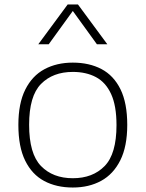

<svg xmlns="http://www.w3.org/2000/svg" viewBox="-20 -828 650 857"><path d="M305 9Q232 9 177.5 -20Q123 -49 92.5 -110.8Q62 -172.5 62 -270.5Q62 -366.5 92.8 -428Q123.5 -489.5 178.2 -519Q233 -548.5 305 -548.5Q378 -548.5 432.8 -519.8Q487.5 -491 517.8 -429.5Q548 -368 548 -270.5Q548 -174.5 517 -112.5Q486 -50.5 431.5 -20.8Q377 9 305 9ZM305 -32.5Q394 -32.5 447 -86.8Q500 -141 500 -269.5Q500 -356 476 -408.2Q452 -460.5 408.2 -483.8Q364.5 -507 305 -507Q216 -507 163 -453.2Q110 -399.5 110 -271Q110 -141.5 163 -87Q216 -32.5 305 -32.5ZM151 -630.5 282 -808H328L459 -630.5H412.5L305 -779L197.5 -630.5Z"/></svg>

Font: Encode Sans Exp XLt
Style: Regular
Weight: 200
Width: 7
Designer: Multiple Designers
Foundry: Impallari Type
Version: Version 3.002; ttfautohint (v1.8.3) -l 8 -r 50 -G 200 -x 14 